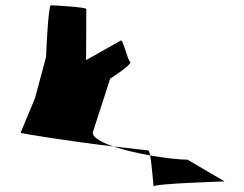

<svg xmlns="http://www.w3.org/2000/svg" viewBox="-20 -723 921 725"><path d="M58 -222C55 -219 248 -189 408 -170C364 -185 331 -203 330 -222L396 -426C404 -431 484 -483 471 -490C461 -498 444 -576 436 -570L305 -496C305 -542 306 -689 306 -689C306 -696 183 -703 172 -703C162 -703 154 -515 154 -508L112 -352ZM408 -170C449 -156 498 -145 547 -136C545 -147 542 -155 540 -155C540 -155 485 -161 408 -170ZM547 -136C554 -97 560 -10 560 -19C560 -30 836 -38 828 -38L688 -120C659 -120 605 -126 547 -136Z"/></svg>

Font: Ampere
Style: SuExt
Weight: 400
Version: Version 1